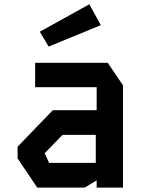

<svg xmlns="http://www.w3.org/2000/svg" viewBox="-20 -854 640 874"><path d="M140 -568V-457H420V-352.5H220.5L60 -186V-133L149.5 0H365.5L420 -33V0H540V-465.5L470.5 -568ZM184 -155V-157L264.5 -240H416V-112.5H203.5ZM386.5 -834.5 161 -709.5 201.5 -642 439 -739.5Z"/></svg>

Font: Kode
Style: Regular
Weight: 400
Monospace: yes
Designer: Isa Ozler
Foundry: Kadena LLC
Version: Version 1.000;gftools[0.9.28]